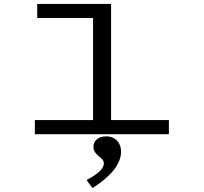

<svg xmlns="http://www.w3.org/2000/svg" viewBox="-20 -685 1040 980"><path d="M158 0H842V-72H547V-665H170V-593H455V-72H158ZM452 275C541 218 598 156 598 88C598 44 568 11 523 11C478 11 457 36 457 65C457 110 510 116 510 149C510 177 478 204 422 234Z"/></svg>

Font: Inconsolata UltraExpanded
Style: Regular
Weight: 400
Width: 9
Monospace: yes
Designer: Raph Levien, Cyreal, Brenton Simpson
Foundry: Raph Levien, Cyreal, Google
Version: Version 3.100